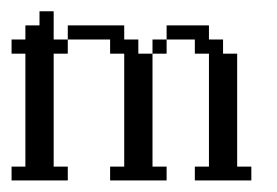

<svg xmlns="http://www.w3.org/2000/svg" viewBox="-20 -312 479 332"><path d="M243.7 -219.2V-243.7H268.1V-219.2ZM170.4 0V-23.9H194.8V-219.2H170.4V-243.7H97.2V-268.1H194.8V-243.7H219.2V-219.2H243.7V-23.9H268.1V0ZM316.9 0V-23.9H341.3V-219.2H316.9V-243.7H268.1V-268.1H341.3V-243.7H365.7V-219.2H390.1V-23.9H414.6V0ZM0 0V-23.9H23.9V-219.2H0V-243.7H23.9V-268.1H48.3V-292.5H72.8V-243.7H97.2V-219.2H72.8V-23.9H97.2V0Z"/></svg>

Font: FS Mondwest Regular
Style: Regular
Weight: 400
Designer: NZWStudios2024
Foundry: https://fontstruct.com
Version: Version 1.0